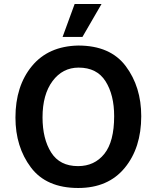

<svg xmlns="http://www.w3.org/2000/svg" viewBox="-20 -923 781 957"><path d="M352 -903H486L391 -739H292ZM57 -337Q57 -494 139 -593.5Q221 -693 370 -696Q530 -696 607 -593Q684 -490 684 -344Q684 -186 601.5 -86Q519 14 370 14Q211 14 134 -88.5Q57 -191 57 -337ZM192 -338Q192 -231 235 -163Q278 -95 369 -95Q451 -95 500 -156Q549 -217 549 -344Q549 -450 506 -518Q463 -586 372 -586Q292 -586 242 -519Q192 -452 192 -338Z"/></svg>

Font: Palanquin Dark
Style: Regular
Weight: 400
Designer: Pria Ravichandran
Version: Version 1.001